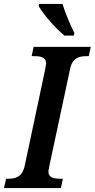

<svg xmlns="http://www.w3.org/2000/svg" viewBox="-40 -951 479 971"><path d="M286 -771H333L336 -784C318 -820 289 -887 276 -931H158L155 -921C179 -879 239 -809 286 -771ZM-20 0H268L278 -47H267C231 -47 205 -53 205 -83C205 -92 209 -107 212 -123L314 -600C325 -658 359 -667 398 -667H409L419 -714H130L120 -667H132C168 -667 193 -661 193 -631C193 -625 191 -613 188 -598L85 -113C73 -56 39 -47 2 -47H-9Z"/></svg>

Font: Noto Serif Condensed SemiBold
Style: Italic
Weight: 600
Width: 3
Italic angle: -12°
Designer: Monotype Design Team
Foundry: Monotype Imaging Inc.
Version: Version 2.014